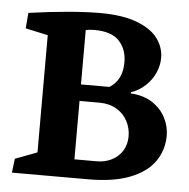

<svg xmlns="http://www.w3.org/2000/svg" viewBox="-47 -661 695 707"><g transform="rotate(5 300.0 -307.0)"><path d="M578.6 -185.5Q578.6 -219.2 562.3 -251.2Q545.9 -283.2 513.2 -304.7Q480.5 -326.2 433.1 -328.6V-333Q464.4 -343.8 487.1 -365.5Q509.8 -387.2 521.5 -414.3Q533.2 -441.4 533.2 -468.3Q533.2 -507.3 509 -540.3Q484.9 -573.2 431.6 -593.5Q378.4 -613.8 295.4 -613.8Q193.4 -613.8 31.7 -591.3L26.9 -533.7L109.9 -515.6V-82.5L28.8 -51.8L22.5 0H306.2Q397.9 0 459 -23.9Q520 -47.9 549.3 -89.8Q578.6 -131.8 578.6 -185.5ZM279.8 -549.8Q342.8 -549.8 371.3 -519.3Q399.9 -488.8 399.9 -440.9Q399.9 -407.7 388.4 -384.5Q377 -361.3 353 -345.7H247.6V-546.9Q264.6 -549.8 279.8 -549.8ZM321.3 -284.7Q357.4 -284.7 384.3 -269Q411.1 -253.4 425 -227.1Q439 -200.7 439 -169.9Q439 -141.1 425.3 -118.2Q411.6 -95.2 386.7 -82Q361.8 -68.8 328.6 -68.8H247.6V-284.7Z"/></g></svg>

Font: Neuton
Style: Bold
Weight: 700
Designer: Brian M Zick
Foundry: Brian M Zick
Version: Version 1.560